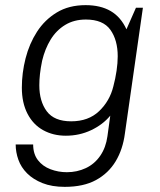

<svg xmlns="http://www.w3.org/2000/svg" viewBox="-20 -541 622 747"><path d="M232 186Q182 186 145.5 171.5Q109 157 85.5 133.5Q62 110 51.5 80.5Q41 51 41 21H109Q109 58 127.5 82Q146 106 176.5 117.5Q207 129 240 129Q280 129 314 113Q348 97 370 65Q392 33 398 -11L409 -91Q380 -56 334.5 -34.5Q289 -13 236 -13Q187 -13 148 -34.5Q109 -56 87 -98.5Q65 -141 65 -200Q65 -257 79.5 -314Q94 -371 124 -417.5Q154 -464 201 -492.5Q248 -521 313 -521Q371 -521 410.5 -498Q450 -475 472 -427L509 -511H536L466 -22Q458 40 430 86.5Q402 133 353.5 159.5Q305 186 232 186ZM257 -69Q324 -69 365.5 -108.5Q407 -148 421 -205Q429 -235 433.5 -265.5Q438 -296 438 -322Q438 -385 409.5 -425Q381 -465 314 -465Q268 -465 233.5 -444Q199 -423 177 -387Q155 -351 144 -305Q138 -276 135.5 -253Q133 -230 133 -209Q133 -147 162 -108Q191 -69 257 -69Z"/></svg>

Font: Chivo ExtraLight
Style: Italic
Weight: 250
Italic angle: -8.05°
Designer: Hector Gatti
Foundry: Omnibus-Type
Version: Version 2.002